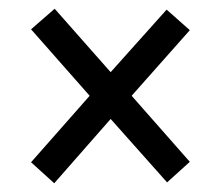

<svg xmlns="http://www.w3.org/2000/svg" viewBox="-20 -578 508 439"><path d="M104 -159 51 -207 185 -359 51 -511 105 -558 233 -413 361 -556 414 -509 281 -359 414 -208 362 -161 233 -306Z"/></svg>

Font: Noto Serif Georgian Condensed ExtraBold
Style: Regular
Weight: 800
Width: 3
Designer: Monotype Design Team, Akaki Razmadze
Foundry: Google LLC
Version: Version 2.003; ttfautohint (v1.8.4.7-5d5b)